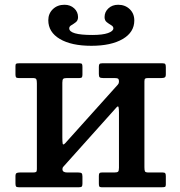

<svg xmlns="http://www.w3.org/2000/svg" viewBox="-20 -787 757 807"><path d="M476.5 -767Q506 -767 525.2 -748.5Q544.5 -730 544.5 -701Q544.5 -651.5 495.8 -623Q447 -594.5 364 -594.5Q280 -594.5 231.5 -623.2Q183 -652 183 -702Q183 -730 202.2 -748.5Q221.5 -767 251 -767Q275.5 -767 291.8 -752Q308 -737 308 -715Q308 -701 298.8 -693.8Q289.5 -686.5 280.2 -681.2Q271 -676 271 -668Q271 -640 368 -640Q411 -640 433.8 -648Q456.5 -656 456.5 -668Q456.5 -676 447.2 -681.2Q438 -686.5 428.8 -693.8Q419.5 -701 419.5 -715Q419.5 -737 435.8 -752Q452 -767 476.5 -767ZM587 -84.5Q587 -71.5 589.2 -66.8Q591.5 -62 605 -62H664Q672 -62 674.5 -58.8Q677 -55.5 677 -47V-11Q677 -3 673.2 -1.5Q669.5 0 661.5 0H406.5Q399 0 397.2 -3.8Q395.5 -7.5 395.5 -15.5V-47.5Q395.5 -56 398 -59Q400.5 -62 408 -62H460Q472 -62 476 -65.2Q480 -68.5 480 -81.5V-315.5Q480 -330.5 478.2 -336.8Q476.5 -343 470 -336L250.5 -91Q247.5 -87.5 245 -84.8Q242.5 -82 242.5 -75.5Q242.5 -62 263 -62H309Q319 -62 322.8 -59Q326.5 -56 326.5 -45V-15Q326.5 -6 323.8 -3Q321 0 312.5 0H59Q50 0 47.5 -3.2Q45 -6.5 45 -16V-46Q45 -56.5 49.2 -59.2Q53.5 -62 63 -62H118Q128 -62 131.5 -64.2Q135 -66.5 135 -76V-436.5Q135 -449.5 132.5 -454.2Q130 -459 117 -459H58Q50 -459 47.5 -462.2Q45 -465.5 45 -474V-510Q45 -518 48.8 -519.5Q52.5 -521 60.5 -521H315.5Q323 -521 324.8 -517.2Q326.5 -513.5 326.5 -505.5V-473.5Q326.5 -465 324 -462Q321.5 -459 314 -459H262Q250 -459 246 -455.8Q242 -452.5 242 -439.5V-210Q242 -190.5 243.5 -183Q245 -175.5 254.5 -185.5L475.5 -431.5Q480 -436.5 480 -443.5Q480 -455 475.2 -457Q470.5 -459 459 -459H413Q403 -459 399.2 -462Q395.5 -465 395.5 -476V-506Q395.5 -515 398.2 -518Q401 -521 409.5 -521H663Q672 -521 674.5 -517.8Q677 -514.5 677 -505V-475Q677 -464.5 672.8 -461.8Q668.5 -459 659 -459H604Q594 -459 590.5 -456.8Q587 -454.5 587 -445Z"/></svg>

Font: Besley* Medium
Style: Regular
Weight: 500
Designer: Owen Earl
Foundry: indestructible type*
Version: Version 3.000; ttfautohint (v1.8.3)